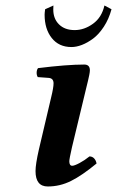

<svg xmlns="http://www.w3.org/2000/svg" viewBox="-20 -672 428 702"><path d="M288.1 -320.3 243.2 -133.8Q233.4 -90.3 233.4 -82.5Q233.4 -65.9 244.1 -65.9Q252 -65.9 270.8 -75.9Q289.6 -85.9 307.1 -100.1Q317.4 -100.1 324.2 -92.8Q331.1 -85.4 333 -74.2Q279.8 -30.3 239.5 -10.3Q199.2 9.8 154.8 9.8Q109.9 9.8 109.9 -46.4Q109.9 -71.3 122.1 -125L167 -315.9Q175.8 -351.6 175.8 -367.2Q175.8 -385.7 158.2 -387.2L118.2 -390.1Q113.8 -396.5 114 -406.7Q114.3 -417 119.1 -422.9Q224.6 -436 288.1 -436Q308.6 -436 308.6 -415Q308.6 -409.2 306.4 -397.9Q304.2 -386.7 301.8 -377L294.9 -348.6ZM175.3 -651.9Q174.8 -648.9 174.8 -637.2Q174.8 -603.5 195.8 -582.8Q216.8 -562 252.9 -562Q288.1 -562 320.1 -585.2Q352.1 -608.4 361.8 -651.9L387.7 -638.2Q377.9 -602.1 359.6 -574.2Q341.3 -546.4 320.6 -531Q299.8 -515.6 279.5 -507.8Q259.3 -500 241.2 -500Q195.3 -500 169.2 -533Q143.1 -565.9 143.1 -618.2Q143.1 -624.5 145 -638.2Z"/></svg>

Font: Linux Libertine G
Style: Semibold Italic
Weight: 600
Italic angle: -11.5°
Designer: Philipp H. Poll
Foundry: Philipp H. Poll
Version: Version 5.1.1